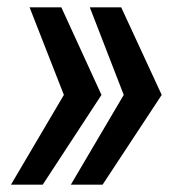

<svg xmlns="http://www.w3.org/2000/svg" viewBox="-20 -531 494 526"><path d="M174 -25 319 -271 226 -511H312L423 -271L261 -25ZM10 -25 155 -271 61 -511H148L258 -271L97 -25Z"/></svg>

Font: Zilla Slab SemiBold
Style: Regular
Weight: 600
Designer: Typotheque.com
Foundry: Typotheque type foundry
Version: Version 1.0; 2017